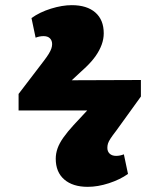

<svg xmlns="http://www.w3.org/2000/svg" viewBox="-20 -631 640 744"><path d="M320 93Q262 93 229 64.5Q196 36 196 -16Q196 -36 203 -56Q210 -76 226 -98.5Q242 -121 265 -146L318 -203H52V-267L149 -394Q162 -411 169 -422.5Q176 -434 179 -443Q182 -452 182 -460Q182 -474 173.5 -482.5Q165 -491 149 -491Q133 -491 118 -485L102 -561Q134 -584 177.5 -597.5Q221 -611 258 -611Q317 -611 349.5 -582.5Q382 -554 382 -502Q382 -480 374 -458Q366 -436 351 -414.5Q336 -393 314 -372L258 -320L526 -321V-257L430 -124Q416 -106 408.5 -94.5Q401 -83 398.5 -75Q396 -67 396 -58Q396 -44 405 -35.5Q414 -27 430 -27Q445 -27 460 -33L476 43Q445 65 402 79Q359 93 320 93Z"/></svg>

Font: Literata Black
Style: Regular
Weight: 900
Designer: Latin by Veronika Burian and Jose Scaglione. Greek by Irene Vlachou. Cyrillic by Vera Evstafieva.
Foundry: TypeTogether
Version: Version 3.103;gftools[0.9.29]